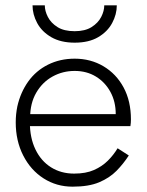

<svg xmlns="http://www.w3.org/2000/svg" viewBox="-20 -690 550 720"><path d="M72 -217H469Q470 -223 470.5 -229.5Q471 -236 471 -242Q471 -311 443.5 -362Q416 -413 368 -441.5Q320 -470 260 -470Q205 -470 160 -447.5Q115 -425 86 -384.5Q57 -344 45 -291Q42 -276 40.5 -261.5Q39 -247 39 -231Q39 -162 67 -107Q95 -52 143.5 -21Q192 10 252 10Q313 10 352 -6.5Q391 -23 417 -49.5Q443 -76 463 -107L421 -134Q406 -109 384.5 -87.5Q363 -66 332.5 -52.5Q302 -39 258 -39Q209 -39 171.5 -62.5Q134 -86 113 -129.5Q92 -173 92 -231L93 -249Q93 -303 116 -342.5Q139 -382 177 -403Q215 -424 260 -424Q305 -424 339.5 -403Q374 -382 394 -345.5Q414 -309 414 -262H72ZM102 -670Q102 -636 119.5 -603.5Q137 -571 172.5 -550.5Q208 -530 260 -530Q313 -530 348 -550.5Q383 -571 400.5 -603.5Q418 -636 418 -670H371Q371 -649 359.5 -626.5Q348 -604 323.5 -588.5Q299 -573 260 -573Q220 -573 195.5 -588.5Q171 -604 159.5 -626.5Q148 -649 148 -670Z"/></svg>

Font: Jost Light
Style: Regular
Weight: 300
Version: Version 3.710